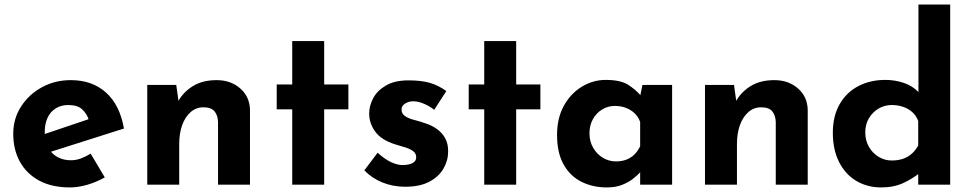

<svg xmlns="http://www.w3.org/2000/svg" viewBox="-20 -809 4254 841"><path d="M287 12Q207 12 151.5 -18Q96 -48 67 -101Q38 -154 38 -223Q38 -289 72 -342Q106 -395 163 -426.5Q220 -458 290 -458Q384 -458 444.5 -403.5Q505 -349 523 -246L183 -138L152 -214L398 -297L369 -284Q361 -310 340.5 -329.5Q320 -349 279 -349Q248 -349 224.5 -334.5Q201 -320 188.5 -293.5Q176 -267 176 -231Q176 -190 191 -162.5Q206 -135 232 -121Q258 -107 290 -107Q313 -107 334.5 -115Q356 -123 377 -136L439 -32Q404 -12 363.5 0Q323 12 287 12Z M752 -437 763 -359 761 -366Q784 -407 826 -432.5Q868 -458 929 -458Q991 -458 1032.5 -421.5Q1074 -385 1075 -327V0H935V-275Q934 -304 919.5 -321.5Q905 -339 871 -339Q839 -339 815 -318Q791 -297 778 -261Q765 -225 765 -178V0H625V-437Z M1260 -629H1400V-439H1506V-330H1400V0H1260V-330H1192V-439H1260Z M1755 9Q1701 9 1654.5 -10Q1608 -29 1576 -63L1634 -140Q1666 -111 1693.5 -98.5Q1721 -86 1743 -86Q1760 -86 1773.5 -89.5Q1787 -93 1795 -100.5Q1803 -108 1803 -120Q1803 -137 1789.5 -147Q1776 -157 1755 -163.5Q1734 -170 1710 -177Q1650 -196 1623.5 -232.5Q1597 -269 1597 -312Q1597 -345 1614.5 -378.5Q1632 -412 1670.5 -434.5Q1709 -457 1770 -457Q1825 -457 1863 -446Q1901 -435 1935 -410L1882 -328Q1863 -343 1839.5 -353.5Q1816 -364 1796 -365Q1778 -366 1765.5 -361Q1753 -356 1746 -348Q1739 -340 1739 -331Q1738 -312 1753.5 -301Q1769 -290 1793 -284Q1817 -278 1840 -270Q1872 -260 1895 -243Q1918 -226 1930.5 -202.5Q1943 -179 1943 -146Q1943 -106 1922.5 -70.5Q1902 -35 1860.5 -13Q1819 9 1755 9Z M2101 -629H2241V-439H2347V-330H2241V0H2101V-330H2033V-439H2101Z M2638 12Q2577 12 2527.5 -12.5Q2478 -37 2449 -88Q2420 -139 2420 -218Q2420 -292 2450 -346Q2480 -400 2529 -429.5Q2578 -459 2633 -459Q2698 -459 2731.5 -437.5Q2765 -416 2787 -390L2781 -373L2794 -437H2924V0H2784V-95L2795 -65Q2793 -65 2783 -53.5Q2773 -42 2753.5 -26.5Q2734 -11 2705.5 0.5Q2677 12 2638 12ZM2678 -102Q2703 -102 2723 -109.5Q2743 -117 2758 -131.5Q2773 -146 2784 -168V-275Q2776 -297 2760 -312.5Q2744 -328 2722 -336.5Q2700 -345 2673 -345Q2643 -345 2617.5 -329.5Q2592 -314 2577 -287Q2562 -260 2562 -225Q2562 -190 2578 -162Q2594 -134 2620.5 -118Q2647 -102 2678 -102Z M3195 -437 3206 -359 3204 -366Q3227 -407 3269 -432.5Q3311 -458 3372 -458Q3434 -458 3475.5 -421.5Q3517 -385 3518 -327V0H3378V-275Q3377 -304 3362.5 -321.5Q3348 -339 3314 -339Q3282 -339 3258 -318Q3234 -297 3221 -261Q3208 -225 3208 -178V0H3068V-437Z M3840 12Q3779 12 3731 -16.5Q3683 -45 3655.5 -99Q3628 -153 3628 -227Q3628 -301 3658 -353Q3688 -405 3740 -432Q3792 -459 3858 -459Q3900 -459 3938.5 -446Q3977 -433 4003 -406V-362V-789H4142V0H4002V-85L4013 -55Q3979 -27 3937 -7.5Q3895 12 3840 12ZM3886 -106Q3914 -106 3935.5 -113.5Q3957 -121 3973.5 -135.5Q3990 -150 4002 -172V-279Q3994 -301 3977.5 -316.5Q3961 -332 3937.5 -340.5Q3914 -349 3886 -349Q3855 -349 3828.5 -333.5Q3802 -318 3786 -291Q3770 -264 3770 -229Q3770 -194 3786 -166Q3802 -138 3828.5 -122Q3855 -106 3886 -106Z"/></svg>

Font: Josefin Sans Thin
Style: Bold
Weight: 700
Version: Version 2.000